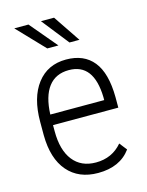

<svg xmlns="http://www.w3.org/2000/svg" viewBox="-114 -811 685 892"><g transform="rotate(-15 229.0 -365.0)"><path d="M246.6 9.8Q153.3 9.8 100.6 -51.3Q47.9 -112.3 46.9 -225.1V-289.6Q46.9 -405.8 97.7 -471.9Q148.4 -538.1 237.3 -538.1Q323.2 -538.1 368.4 -481.9Q413.6 -425.8 414.6 -310.1V-259.3H100.6V-229.5Q100.6 -138.7 139.4 -89.4Q178.2 -40 249 -40Q327.1 -40 375.5 -97.2L403.8 -61Q352.1 9.8 246.6 9.8ZM237.3 -487.3Q173.3 -487.3 138.9 -442.1Q104.5 -397 101.1 -310.1H360.4V-324.2Q356.4 -487.3 237.3 -487.3ZM220.7 -610.4H167L43 -740.2H111.3ZM321.8 -610.4H273.9L171.4 -740.2H234.4Z"/></g></svg>

Font: Roboto Condensed Light
Style: Regular
Weight: 300
Designer: Google
Version: Version 2.134; 2016